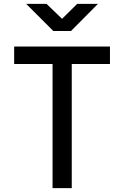

<svg xmlns="http://www.w3.org/2000/svg" viewBox="-20 -970 640 990"><path d="M251 0V-640H53V-730H547V-640H350V0ZM255 -810 115 -950H220L300 -873L378 -950H485L346 -810Z"/></svg>

Font: Tiny Medium
Style: Regular
Weight: 500
Monospace: yes
Designer: Philipp Nurullin, Konstantin Bulenkov
Foundry: JetBrains
Version: Version 2.251; ttfautohint (v1.8.4.7-5d5b)